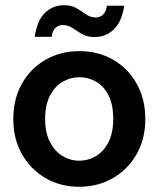

<svg xmlns="http://www.w3.org/2000/svg" viewBox="-20 -704 608 736"><path d="M283 12Q212 12 155 -21Q98 -54 64.5 -112.5Q31 -171 31 -248Q31 -325 64.5 -384Q98 -443 155.5 -475.5Q213 -508 284 -508Q356 -508 413 -475.5Q470 -443 503.5 -384Q537 -325 537 -248Q537 -171 503.5 -112.5Q470 -54 412.5 -21Q355 12 283 12ZM283 -88Q319 -88 348.5 -106Q378 -124 396 -159.5Q414 -195 414 -248Q414 -302 396.5 -337.5Q379 -373 349 -390.5Q319 -408 285 -408Q250 -408 220 -390.5Q190 -373 171.5 -337.5Q153 -302 153 -248Q153 -195 171.5 -159.5Q190 -124 219.5 -106Q249 -88 283 -88ZM342 -562Q314 -562 294.5 -573.5Q275 -585 258 -596.5Q241 -608 221 -608Q204 -608 192.5 -597Q181 -586 178 -563H113Q122 -625 152 -654.5Q182 -684 226 -684Q254 -684 273.5 -672.5Q293 -661 310 -649Q327 -637 347 -637Q364 -637 375.5 -648.5Q387 -660 390 -682H456Q447 -621 416.5 -591.5Q386 -562 342 -562Z"/></svg>

Font: DM Sans 9pt 36pt SemiBold
Style: Regular
Weight: 600
Version: Version 4.004;gftools[0.9.30]